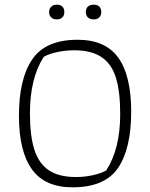

<svg xmlns="http://www.w3.org/2000/svg" viewBox="-20 -792 642 821"><path d="M190 -740Q190 -755 199 -763.5Q208 -772 223 -772Q238 -772 246.5 -764Q255 -756 255 -740Q255 -726 246.5 -717.5Q238 -709 223 -709Q208 -709 199 -717.5Q190 -726 190 -740ZM347 -740Q347 -756 356 -764Q365 -772 381 -772Q396 -772 404.5 -764Q413 -756 413 -740Q413 -726 404.5 -717.5Q396 -709 381 -709Q365 -709 356 -717.5Q347 -726 347 -740ZM61 -297Q61 -455 118 -538.5Q175 -622 312 -622Q431 -622 486 -545Q541 -468 541 -315Q541 -156 484.5 -73.5Q428 9 290 9Q172 9 116.5 -68Q61 -145 61 -297ZM434 -63Q494 -155 494 -304Q494 -399 476 -458.5Q458 -518 414.5 -547.5Q371 -577 297 -577Q261 -577 225.5 -569.5Q190 -562 167 -549Q108 -457 108 -308Q108 -213 126.5 -153.5Q145 -94 188 -64.5Q231 -35 305 -35Q340 -35 375.5 -42.5Q411 -50 434 -63Z"/></svg>

Font: Athiti Light
Style: Regular
Weight: 300
Designer: CadsonDemak Team
Foundry: CadsonDemak
Version: Version 1.033